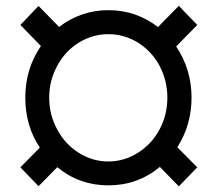

<svg xmlns="http://www.w3.org/2000/svg" viewBox="-20 -638 753 671"><path d="M605 13.2 669.4 -53.2 599.6 -123.5C632.8 -175.3 649.4 -232.9 649.4 -296.9C649.4 -362.8 631.3 -422.4 595.7 -475.6L669.4 -550.8L605 -617.7L532.2 -543.5C480.5 -583 422.9 -602.5 358.9 -602.5C295.4 -602.5 237.8 -583 186.5 -543.9L114.7 -617.2L51.3 -550.8L123 -477.1C86.4 -423.8 68.4 -363.8 68.4 -296.9C68.4 -231 85.4 -172.9 119.1 -122.1L51.3 -53.2L114.7 12.7L180.2 -53.7C231.9 -11.2 291.5 9.8 358.9 9.8C426.8 9.8 486.8 -11.7 538.6 -54.7ZM151.9 -296.9C151.9 -336.4 161.1 -373.5 180.2 -408.2C198.7 -442.9 224.1 -469.7 255.9 -489.3C287.6 -508.8 322.3 -518.6 358.9 -518.6C395.5 -518.6 429.7 -508.8 461.9 -489.3C493.7 -469.2 519 -442.4 537.6 -408.2C555.7 -373.5 564.9 -336.4 564.9 -296.9C564.9 -256.8 555.7 -219.7 537.6 -185.5C519 -150.9 493.7 -124 461.9 -104C430.2 -84 395.5 -73.7 358.9 -73.7C322.3 -73.7 287.6 -83.5 255.9 -103.5C224.1 -123.5 198.7 -150.4 180.2 -185.1C161.1 -219.7 151.9 -256.8 151.9 -296.9Z"/></svg>

Font: Shabnam
Style: Regular
Weight: 400
Foundry: DejaVu fonts team - Redesigned by Saber Rastikerdar - Based on Vazir font
Version: Version 5.0.1